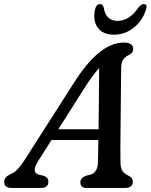

<svg xmlns="http://www.w3.org/2000/svg" viewBox="-46 -918 736 938"><path d="M140 -130.5Q106.5 -77.5 141 -65.5L170 -58.5Q190.5 -50 190.5 -31Q190.5 0 154.5 0H10.5Q-25.5 0 -25.5 -29Q-25.5 -41.5 -18 -50.8Q-10.5 -60 9 -69Q25 -75 41.2 -92.5Q57.5 -110 73 -134.5L315.5 -514Q439.5 -710 558 -710Q583.5 -710 594.2 -701.5Q605 -693 605 -680Q605 -659.5 584 -649.5Q566 -641.5 556 -627Q546 -612.5 546 -584.5Q545.5 -548 545 -499.5Q544.5 -451 544 -397.5Q543.5 -344 543 -292Q542.5 -240 542.2 -196.2Q542 -152.5 542.5 -124.5Q543 -96 552.5 -82.5Q562 -69 585.5 -57.5Q603 -48 603 -30Q603 -16.5 594 -8.2Q585 0 567.5 0H374.5Q360 0 353.2 -7.8Q346.5 -15.5 346.5 -27Q346.5 -47.5 372.5 -59L398.5 -65.5Q431.5 -77 432.5 -127Q433.5 -169 434.5 -234H205.5ZM362.5 -481.5 239 -286.5H435.5Q436.5 -360.5 437.2 -440.5Q438 -520.5 438.5 -585.5Q423.5 -569.5 404.5 -543.8Q385.5 -518 362.5 -481.5ZM528.5 -816Q586.5 -816 631 -882Q645 -898 656 -898Q676.5 -898 667 -870.5Q649.5 -815.5 606.5 -782Q563.5 -748.5 510.5 -748.5Q457.5 -748.5 432.2 -782Q407 -815.5 418 -870.5Q423.5 -898 444 -898Q455 -898 460.5 -882Q470.5 -816 528.5 -816Z"/></svg>

Font: Fraunces 9pt S100
Style: Italic
Weight: 400
Italic angle: -16°
Version: Version 1.000; ttfautohint (v1.8.3)